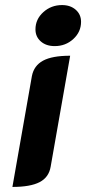

<svg xmlns="http://www.w3.org/2000/svg" viewBox="-20 -729 340 758"><path d="M120 -613Q120 -653 151 -681Q182 -709 225 -709Q258 -709 279 -690.5Q300 -672 300 -643Q300 -603 269.5 -575Q239 -547 196 -547Q162 -547 141 -565.5Q120 -584 120 -613ZM106 -429Q114 -470 150 -489.5Q186 -509 257 -509L180 -71Q173 -29 136.5 -10Q100 9 29 9Z"/></svg>

Font: K2D ExtraBold
Style: Italic
Weight: 800
Italic angle: -10°
Designer: Katatrad Aksorn Co.,Ltd.
Foundry: Cadson Demak Co.,Ltd.
Version: Version 1.000; ttfautohint (v1.6)